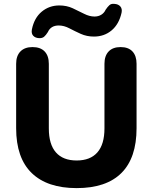

<svg xmlns="http://www.w3.org/2000/svg" viewBox="-20 -956 785 987"><path d="M374 11Q223 11 143 -66.5Q63 -144 63 -297V-628Q63 -669 85 -691.5Q107 -714 147 -714Q188 -714 209.5 -691.5Q231 -669 231 -628V-296Q231 -214 267.5 -172.5Q304 -131 374 -131Q444 -131 480.5 -172.5Q517 -214 517 -296V-628Q517 -669 538.5 -691.5Q560 -714 600 -714Q640 -714 661 -691.5Q682 -669 682 -628V-297Q682 -144 604 -66.5Q526 11 374 11ZM180 -760Q161 -761 150.5 -772.5Q140 -784 144 -805Q156 -864 194.5 -896Q233 -928 285 -928Q323 -928 354 -913.5Q385 -899 412.5 -885Q440 -871 466 -871Q486 -871 501 -880.5Q516 -890 523 -906Q533 -921 542.5 -929.5Q552 -938 568 -936Q588 -935 598.5 -923Q609 -911 605 -891Q592 -832 554 -800Q516 -768 463 -768Q426 -768 395 -782Q364 -796 336.5 -810.5Q309 -825 282 -825Q241 -825 226 -791Q216 -775 206.5 -767Q197 -759 180 -760Z"/></svg>

Font: Chiron GoRound TC EB
Style: Regular
Weight: 700
Designer: Ryoko NISHIZUKA 西塚涼子 (kana, bopomofo & ideographs); Paul D. Hunt (Latin, Greek & Cyrillic); Sandoll Communications 산돌커뮤니
Foundry: Adobe
Version: Version 1.000;hotconv 1.1.1;makeotfexe 2.6.0